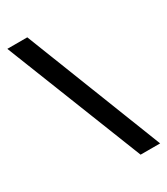

<svg xmlns="http://www.w3.org/2000/svg" viewBox="-225 -919 988 1133"><g transform="rotate(-30 269.5 -352.0)"><path d="M387 115H520L154 -819H18Z"/></g></svg>

Font: Advent Pro Expanded
Style: Bold
Weight: 700
Width: 7
Designer: VivaRado, Andreas Kalpakidis
Foundry: VivaRado, Andreas Kalpakidis
Version: Version 3.000